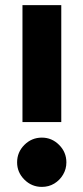

<svg xmlns="http://www.w3.org/2000/svg" viewBox="-20 -720 327 752"><path d="M68 -242V-700H220V-242ZM144 12Q104 12 75.5 -16.5Q47 -45 47 -84Q47 -124 75.5 -152.5Q104 -181 144 -181Q183 -181 211.5 -152.5Q240 -124 240 -84Q240 -58 227 -36Q214 -14 192.5 -1Q171 12 144 12Z"/></svg>

Font: MuseoModerno SemiBold
Style: Bold
Weight: 700
Version: Version 1.001